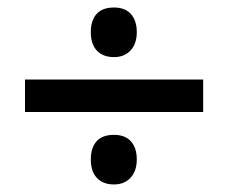

<svg xmlns="http://www.w3.org/2000/svg" viewBox="-20 -609 611 514"><path d="M46.9 -309.1V-396H523.9V-309.1ZM223.1 -182.1Q223.1 -213.4 238.5 -230.7Q253.9 -248 285.2 -248Q314.9 -248 330.6 -230.5Q346.2 -212.9 346.2 -182.1Q346.2 -151.4 329.6 -133.3Q313 -115.2 285.2 -115.2Q255.9 -115.2 239.5 -132.6Q223.1 -149.9 223.1 -182.1ZM223.1 -522.9Q223.1 -554.2 238.5 -571.5Q253.9 -588.9 285.2 -588.9Q314.9 -588.9 330.6 -571.3Q346.2 -553.7 346.2 -522.9Q346.2 -492.2 329.6 -474.1Q313 -456.1 285.2 -456.1Q255.9 -456.1 239.5 -473.4Q223.1 -490.7 223.1 -522.9Z"/></svg>

Font: Open Sans Semibold
Style: Regular
Weight: 600
Foundry: Ascender Corporation
Version: Version 1.10; ttfautohint (v1.5.65-e2d9)